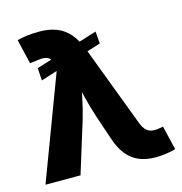

<svg xmlns="http://www.w3.org/2000/svg" viewBox="-110 -837 897 946"><g transform="rotate(-15 339.0 -363.5)"><path d="M124.5 -501 120.6 -564.5 442.4 -665 447.3 -603ZM8.8 0 211.9 -540 207 -557.6Q203.1 -580.1 192.9 -591.1Q182.6 -602.1 164.6 -604.2Q146.5 -606.4 118.2 -601.1L90.3 -598.1L60.5 -723.6Q82 -729.5 112.8 -733.2Q143.6 -736.8 173.8 -736.8Q223.6 -736.8 261.5 -722.2Q299.3 -707.5 327.6 -675Q356 -642.6 375.5 -590.3L533.2 -172.9Q542.5 -149.9 554.2 -137.9Q565.9 -126 581.8 -122.6Q597.7 -119.1 618.2 -122.6L642.1 -126.5L671.4 -3.9Q652.3 2 624.5 6.1Q596.7 10.3 568.4 10.3Q522 10.3 485.6 -4.6Q449.2 -19.5 422.6 -52Q396 -84.5 378.9 -137.2L337.4 -260.3Q319.8 -314 306.6 -367.7Q293.5 -421.4 280.8 -481.4H318.4Q305.2 -421.4 294.7 -367.7Q284.2 -314 268.1 -260.3L187.5 0Z"/></g></svg>

Font: Inter 18pt ExtraBold
Style: Regular
Weight: 800
Designer: Rasmus Andersson
Foundry: rsms
Version: Version 4.001;git-66647c0bb